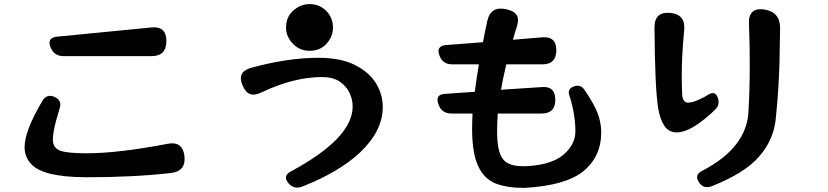

<svg xmlns="http://www.w3.org/2000/svg" viewBox="-20 -846 4040 937"><path d="M404 19Q347 19 303 14.5Q259 10 225 2Q158 -15 129 -49Q100 -83 100 -128Q100 -207 187 -354Q209 -390 247 -373Q284 -355 271 -317Q267 -303 263 -289Q259 -275 254 -258Q238 -198 238 -164Q238 -125 273 -111Q306 -98 403 -98Q481 -98 578.5 -109.5Q676 -121 797 -144Q870 -159 880 -86Q889 -11 816 -2Q636 19 404 19ZM290 -572Q243 -572 226 -617Q209 -662 258 -667L719 -712Q792 -719 792 -646Q792 -572 719 -572Z M1386 46Q1360 13 1397 -8Q1701 -171 1701 -326Q1701 -362 1685 -394Q1669 -427 1636 -449Q1603 -470 1552 -470Q1414 -470 1256 -395Q1223 -379 1200.5 -387Q1178 -395 1164 -429Q1135 -495 1205 -515Q1385 -564 1533 -564Q1641 -564 1710 -530Q1779 -496 1814 -441Q1848 -386 1848 -324Q1848 -207 1737 -102Q1635 -6 1454 65Q1413 80 1386 46ZM1491 -598Q1443 -598 1410 -632Q1376 -666 1376 -712Q1376 -764 1412 -795Q1447 -826 1491 -826Q1539 -826 1572 -793Q1605 -759 1605 -712Q1605 -667 1573 -632Q1542 -598 1491 -598Z M2539 71Q2457 71 2400 50Q2342 27 2314 -35Q2284 -97 2284 -218Q2284 -234 2284.5 -252.5Q2285 -271 2286 -292H2183Q2134 -292 2119 -339Q2103 -385 2152 -388L2297 -398Q2301 -429 2306 -462.5Q2311 -496 2317 -532H2187Q2139 -532 2124 -577Q2108 -621 2155 -626L2337 -640Q2342 -668 2347.5 -694Q2353 -720 2358 -743Q2374 -818 2451 -801L2457 -799Q2524 -784 2503 -718Q2498 -703 2493 -686.5Q2488 -670 2483 -652L2627 -664Q2695 -669 2695 -601Q2695 -532 2627 -532H2451Q2443 -500 2436.5 -468.5Q2430 -437 2425 -408L2623 -421Q2690 -427 2690 -359Q2690 -292 2623 -292H2409Q2406 -243 2406 -204Q2406 -108 2433 -72Q2458 -35 2531 -35H2550Q2674 -42 2731 -92Q2788 -142 2788 -204Q2788 -289 2759 -379Q2747 -412 2780 -424Q2813 -436 2832 -408Q2861 -366 2884 -322Q2914 -262 2914 -200Q2914 -80 2825 -9Q2738 60 2539 71Z M3390 42Q3368 7 3406 -12Q3627 -126 3633 -307Q3639 -415 3639 -527Q3639 -581 3638 -632Q3637 -683 3635 -731Q3632 -810 3709 -800Q3787 -788 3787 -710Q3786 -620 3784 -536Q3782 -475 3778 -411Q3774 -347 3767 -278Q3759 -165 3682 -79Q3612 0 3453 63Q3413 78 3390 42ZM3283 -200Q3243 -200 3222 -232Q3201 -264 3192 -318Q3176 -417 3174 -713Q3174 -790 3251 -783Q3326 -776 3319 -700Q3307 -573 3307 -476Q3307 -453 3307.5 -432Q3308 -411 3309 -392Q3309 -347 3336 -345Q3361 -345 3400 -364Q3411 -369 3420 -374Q3429 -379 3438 -385Q3469 -403 3482 -372Q3496 -337 3471 -312Q3451 -292 3430 -274.5Q3409 -257 3386 -241Q3327 -200 3283 -200Z"/></svg>

Font: MaokenZhuyuanTi
Style: Regular
Weight: 400
Designer: Fontworks Inc & LongZhuTi team: ZERO子、时光羊、荆南、频凡、刘鹏、Little White Dog、帆影Magmeta、奈白不弍、白日月球、ChaoTawei、雨三（排名不分先后）
Version: Version 1.000; 20230222